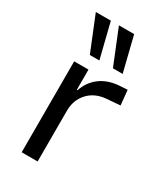

<svg xmlns="http://www.w3.org/2000/svg" viewBox="-187 -828 782 907"><g transform="rotate(30 204.0 -374.5)"><path d="M87 0V-496H165V-386H169Q186 -437 226.5 -467.5Q267 -498 326 -503L373 -506L381 -425L307 -419Q246 -414 210 -374.5Q174 -335 174 -277V0ZM262 -559 185 -749H268L315 -559ZM136 -559 59 -749H141L188 -559Z"/></g></svg>

Font: Nunito Sans 7pt SemiCondensed
Style: Regular
Weight: 400
Width: 4
Designer: Vernon Adams
Foundry: Vernon Adams
Version: Version 3.101;gftools[0.9.27]